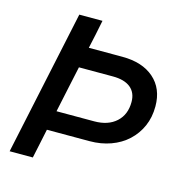

<svg xmlns="http://www.w3.org/2000/svg" viewBox="-104 -798 870 896"><g transform="rotate(15 331.0 -350.0)"><path d="M21 0Q59 -176 95.5 -350Q132 -524 170 -700H282Q275 -665 268 -631Q261 -597 253 -562H415Q512 -562 568 -513Q624 -464 624 -378Q624 -325 605 -282Q586 -239 552 -207.5Q518 -176 471 -159Q424 -142 369 -142H163Q155 -106 148 -70.5Q141 -35 133 0ZM396 -462H232Q220 -406 208 -350Q196 -294 184 -237H351H366Q433 -237 472 -272.5Q511 -308 511 -369Q511 -414 481.5 -438Q452 -462 396 -462Z"/></g></svg>

Font: Rosa Sans Medium
Style: Italic
Weight: 500
Italic angle: -12°
Designer: Pentagram / MCKL
Foundry: Pentagram / MCKL
Version: Version 1.005;September 16, 2019;FontCreator 11.5.0.2425 64-